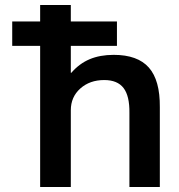

<svg xmlns="http://www.w3.org/2000/svg" viewBox="-20 -750 719 770"><path d="M264 -566V-458H266Q298 -495 339.5 -512.5Q381 -530 436 -530Q532 -530 577 -479Q622 -428 621 -320V0H499V-297Q500 -365 475.5 -397Q451 -429 398 -429Q340 -429 302 -395Q264 -361 264 -308V0H141V-566H29V-664H141V-730H264V-664H449V-566Z"/></svg>

Font: Enso SemiBold
Style: Regular
Weight: 600
Designer: Coji Morishita
Foundry: UNDERFOREST DESIGN
Version: Version 1.000